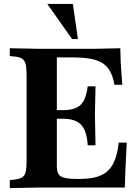

<svg xmlns="http://www.w3.org/2000/svg" viewBox="-20 -960 689 983"><path d="M30 3V-38L50 -40Q78 -43 92 -51Q106 -59 111 -78Q116 -97 116 -133V-577Q116 -613 111 -632.5Q106 -652 91.5 -660.5Q77 -669 50 -671L30 -673V-713L188 -710H456L596 -713L598 -638L606 -526H566Q559 -566 544.5 -593Q530 -620 506 -636Q482 -652 444.5 -659Q407 -666 353 -666H271V-107Q271 -70 291.5 -57Q312 -44 370 -44H393Q457 -44 497.5 -62.5Q538 -81 559.5 -122Q581 -163 588 -230H629L622 -90L619 0H188ZM429 -216Q425 -289 396 -320.5Q367 -352 303 -352H225V-396H303Q365 -396 393 -423.5Q421 -451 429 -518H469L466 -374L469 -216ZM379 -760H349L222 -940H353Z"/></svg>

Font: Baskervville SC
Style: Regular
Weight: 400
Designer: Alexis Faudot, Rémi Forte, Morgane Pierson, Rafael Ribas, Tanguy Vanlaeys, Rosalie Wagner, Thomas Huot-Marchand
Foundry: ANRT
Version: Version 1.100